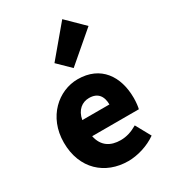

<svg xmlns="http://www.w3.org/2000/svg" viewBox="-229 -1065 1054 1190"><g transform="rotate(-30 298.0 -469.5)"><path d="M330 14C396 14 474 -9 533 -51L474 -158C433 -134 395 -122 354 -122C282 -122 228 -154 212 -232H546C550 -246 554 -277 554 -309C554 -464 474 -583 310 -583C173 -583 40 -469 40 -285C40 -96 166 14 330 14ZM209 -349C221 -416 264 -447 313 -447C378 -447 403 -405 403 -349ZM324 -655 534 -835 414 -953 236 -741Z"/></g></svg>

Font: Noto Sans JP Black
Style: Regular
Weight: 900
Designer: Ryoko NISHIZUKA 西塚涼子 (kana, bopomofo & ideographs); Paul D. Hunt (Latin, Greek & Cyrillic); Sandoll Communications 산돌커뮤니
Foundry: Adobe
Version: Version 2.002;hotconv 1.0.116;makeotfexe 2.5.65601